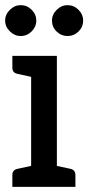

<svg xmlns="http://www.w3.org/2000/svg" viewBox="-20 -726 343 746"><path d="M101 0V-509H201V0ZM28 0V-46Q28 -56 33 -62Q38 -68 48 -70L117 -85L129 0ZM172 0 184 -85 254 -70Q263 -68 268 -62Q273 -56 273 -46V0ZM129 -509 117 -424 48 -439Q38 -441 33 -447Q28 -453 28 -463V-509ZM121 -646Q121 -622 103 -604Q85 -586 60 -586Q37 -586 18.5 -604Q0 -622 0 -646Q0 -670 18.5 -688Q37 -706 60 -706Q85 -706 103 -688Q121 -670 121 -646ZM303 -646Q303 -621 285 -603.5Q267 -586 242 -586Q218 -586 200 -603.5Q182 -621 182 -646Q182 -670 200.5 -688Q219 -706 242 -706Q267 -706 285 -688Q303 -670 303 -646Z"/></svg>

Font: Aleo Medium
Style: Regular
Weight: 500
Designer: Alessio Laiso
Foundry: Alessio Laiso
Version: Version 2.001;gftools[0.9.29]